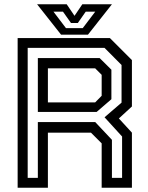

<svg xmlns="http://www.w3.org/2000/svg" viewBox="-20 -878 694 898"><path d="M62.5 0V-700H494L597 -597V-380L536 -324L597 -257.5V0H455.5V-207.5L405.5 -257.5H204V0ZM109.5 -46H157V-307H425.5L503.5 -224V-46H551V-239.5L469 -329.5L548.5 -398V-574L469 -654H109.5ZM204 -399H425L455.5 -430V-528L425 -558.5H204ZM157 -354.5V-606.5H446L501 -552V-414L432 -354.5ZM265.5 -716 153.5 -858H292L328.5 -804L365 -858H503.5L391.5 -716ZM288.5 -746.5H367L425.5 -823.5H381L344 -770.5H312L274.5 -823.5H230Z"/></svg>

Font: Tourney Medium
Style: Regular
Weight: 500
Designer: Tyler Finck
Foundry: Etcetera Type Co
Version: Version 1.015